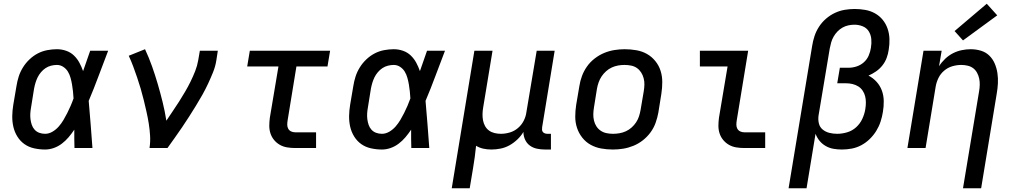

<svg xmlns="http://www.w3.org/2000/svg" viewBox="-20 -791 5440 1026"><path d="M221 8Q191 8 162 1.5Q133 -5 110.5 -21Q88 -37 73 -61Q58 -85 51.5 -113Q45 -141 45.5 -171Q46 -201 51 -231L68 -331Q72 -357 80 -382Q88 -407 102.5 -430.5Q117 -454 137.5 -473.5Q158 -493 182 -505.5Q206 -518 232.5 -523Q259 -528 284 -528Q310 -528 334 -519.5Q358 -511 375.5 -494Q393 -477 404.5 -455.5Q416 -434 424 -411Q434 -438 443 -465.5Q452 -493 462 -520H558Q532 -453 507 -385.5Q482 -318 454 -252Q460 -189 464.5 -126Q469 -63 474 0H378Q377 -24 377 -48.5Q377 -73 377 -98Q363 -77 346.5 -57.5Q330 -38 310 -23Q290 -8 267 0Q244 8 221 8ZM221 -76Q241 -76 260 -87Q279 -98 293.5 -114.5Q308 -131 319 -149.5Q330 -168 339.5 -187Q349 -206 357.5 -225.5Q366 -245 373 -265Q372 -284 370 -302.5Q368 -321 365 -339Q362 -357 357 -375Q352 -393 343 -408Q334 -423 318.5 -433.5Q303 -444 284 -444Q269 -444 253 -440Q237 -436 223.5 -427Q210 -418 199 -405Q188 -392 181 -377.5Q174 -363 169.5 -348Q165 -333 162 -317L146 -217Q143 -201 142 -185Q141 -169 143 -153.5Q145 -138 150 -123.5Q155 -109 165 -98Q175 -87 189.5 -81.5Q204 -76 221 -76Z M779 0Q784 -33 782 -66Q780 -99 775 -130.5Q770 -162 763 -193Q756 -224 748.5 -255Q741 -286 732 -316.5Q723 -347 713 -376.5Q703 -406 692 -435.5Q681 -465 668 -493L755 -528Q776 -483 792.5 -436.5Q809 -390 823 -342Q837 -294 849 -245.5Q861 -197 869 -146Q886 -172 903.5 -197.5Q921 -223 937.5 -249Q954 -275 969.5 -301.5Q985 -328 998.5 -355.5Q1012 -383 1023 -411Q1034 -439 1039 -468L1048 -520H1144L1136 -468Q1131 -436 1118.5 -405Q1106 -374 1092 -344Q1078 -314 1061.5 -284.5Q1045 -255 1027 -226Q1009 -197 991 -168.5Q973 -140 953.5 -111.5Q934 -83 914.5 -55.5Q895 -28 875 0Z M1557 0Q1535 0 1514 -3.5Q1493 -7 1475.5 -17Q1458 -27 1445 -42.5Q1432 -58 1425.5 -77.5Q1419 -97 1419 -118.5Q1419 -140 1422 -162L1468 -436H1301L1315 -520H1744L1730 -436H1564L1517 -148Q1515 -136 1515 -124.5Q1515 -113 1520 -103.5Q1525 -94 1535 -89Q1545 -84 1557 -84H1669V0Z M2021 8Q1991 8 1962 1.5Q1933 -5 1910.5 -21Q1888 -37 1873 -61Q1858 -85 1851.5 -113Q1845 -141 1845.5 -171Q1846 -201 1851 -231L1868 -331Q1872 -357 1880 -382Q1888 -407 1902.5 -430.5Q1917 -454 1937.5 -473.5Q1958 -493 1982 -505.5Q2006 -518 2032.5 -523Q2059 -528 2084 -528Q2110 -528 2134 -519.5Q2158 -511 2175.5 -494Q2193 -477 2204.5 -455.5Q2216 -434 2224 -411Q2234 -438 2243 -465.5Q2252 -493 2262 -520H2358Q2332 -453 2307 -385.5Q2282 -318 2254 -252Q2260 -189 2264.5 -126Q2269 -63 2274 0H2178Q2177 -24 2177 -48.5Q2177 -73 2177 -98Q2163 -77 2146.5 -57.5Q2130 -38 2110 -23Q2090 -8 2067 0Q2044 8 2021 8ZM2021 -76Q2041 -76 2060 -87Q2079 -98 2093.5 -114.5Q2108 -131 2119 -149.5Q2130 -168 2139.5 -187Q2149 -206 2157.5 -225.5Q2166 -245 2173 -265Q2172 -284 2170 -302.5Q2168 -321 2165 -339Q2162 -357 2157 -375Q2152 -393 2143 -408Q2134 -423 2118.5 -433.5Q2103 -444 2084 -444Q2069 -444 2053 -440Q2037 -436 2023.5 -427Q2010 -418 1999 -405Q1988 -392 1981 -377.5Q1974 -363 1969.5 -348Q1965 -333 1962 -317L1946 -217Q1943 -201 1942 -185Q1941 -169 1943 -153.5Q1945 -138 1950 -123.5Q1955 -109 1965 -98Q1975 -87 1989.5 -81.5Q2004 -76 2021 -76Z M2394 215 2515 -520H2612L2562 -217Q2559 -200 2558.5 -182.5Q2558 -165 2561 -148.5Q2564 -132 2572 -117.5Q2580 -103 2593 -93.5Q2606 -84 2622.5 -80Q2639 -76 2657 -76Q2680 -76 2704 -83Q2728 -90 2747.5 -106.5Q2767 -123 2778.5 -145.5Q2790 -168 2793 -192L2848 -520H2944L2877 -111Q2876 -104 2876.5 -97Q2877 -90 2881.5 -85Q2886 -80 2892.5 -78Q2899 -76 2906 -76H2924V8H2892Q2870 8 2849 3.5Q2828 -1 2811.5 -13Q2795 -25 2786 -44.5Q2777 -64 2777 -86Q2764 -64 2744.5 -45.5Q2725 -27 2702.5 -14.5Q2680 -2 2655 3Q2630 8 2606 8Q2584 8 2563 3.5Q2542 -1 2524 -12Q2521 18 2517 48Q2513 78 2508 107L2490 215Z M3255 8Q3223 8 3192.5 2.5Q3162 -3 3136 -17.5Q3110 -32 3091.5 -55.5Q3073 -79 3063.5 -107.5Q3054 -136 3054 -167.5Q3054 -199 3059 -231L3076 -331Q3080 -358 3090 -385Q3100 -412 3117 -436Q3134 -460 3158 -478.5Q3182 -497 3208.5 -508Q3235 -519 3263 -523.5Q3291 -528 3318 -528Q3350 -528 3381 -522.5Q3412 -517 3437.5 -502.5Q3463 -488 3482 -464.5Q3501 -441 3510 -412.5Q3519 -384 3519 -352.5Q3519 -321 3514 -289L3498 -189Q3493 -162 3483.5 -135Q3474 -108 3456.5 -84Q3439 -60 3415.5 -41.5Q3392 -23 3365 -12Q3338 -1 3310.5 3.5Q3283 8 3255 8ZM3256 -76Q3273 -76 3290.5 -79Q3308 -82 3324.5 -89.5Q3341 -97 3355 -109.5Q3369 -122 3379 -137Q3389 -152 3394.5 -169Q3400 -186 3403 -203L3420 -303Q3423 -321 3423.5 -338.5Q3424 -356 3419.5 -373Q3415 -390 3406 -404Q3397 -418 3383.5 -427.5Q3370 -437 3352.5 -440.5Q3335 -444 3317 -444Q3300 -444 3283 -441Q3266 -438 3249.5 -430.5Q3233 -423 3219 -410.5Q3205 -398 3195 -383Q3185 -368 3179 -351Q3173 -334 3170 -317L3154 -217Q3151 -199 3150.5 -181.5Q3150 -164 3154 -147Q3158 -130 3167 -116Q3176 -102 3190 -92.5Q3204 -83 3221 -79.5Q3238 -76 3256 -76Z M3957 0Q3935 0 3914 -3.5Q3893 -7 3875.5 -17Q3858 -27 3845 -42.5Q3832 -58 3825.5 -77.5Q3819 -97 3819 -118.5Q3819 -140 3822 -162L3868 -436H3720V-520H3978L3917 -148Q3915 -136 3915 -124.5Q3915 -113 3920 -103.5Q3925 -94 3935 -89Q3945 -84 3957 -84H4069V0Z M4194 215 4320 -546Q4324 -572 4332.5 -598Q4341 -624 4356.5 -648Q4372 -672 4394 -691Q4416 -710 4441.5 -722Q4467 -734 4494 -738.5Q4521 -743 4547 -743Q4576 -743 4604 -738Q4632 -733 4656 -719.5Q4680 -706 4697 -685Q4714 -664 4723 -638Q4732 -612 4733 -583Q4734 -554 4729 -525Q4726 -503 4718 -481.5Q4710 -460 4695.5 -441.5Q4681 -423 4661.5 -409.5Q4642 -396 4621 -387Q4646 -374 4664.5 -353.5Q4683 -333 4692.5 -307Q4702 -281 4702.5 -251.5Q4703 -222 4698 -193Q4694 -167 4685.5 -141Q4677 -115 4662.5 -91.5Q4648 -68 4627.5 -48Q4607 -28 4582.5 -15Q4558 -2 4531.5 3Q4505 8 4479 8Q4455 8 4433 4Q4411 0 4392 -11Q4373 -22 4359.5 -38.5Q4346 -55 4338 -76L4290 215ZM4454 -76Q4480 -76 4507 -84Q4534 -92 4555 -111Q4576 -130 4588 -156Q4600 -182 4604 -208Q4607 -226 4607 -243.5Q4607 -261 4603 -277Q4599 -293 4589.5 -307Q4580 -321 4566 -329.5Q4552 -338 4535.5 -342Q4519 -346 4501 -346H4454L4468 -429H4515Q4536 -429 4557.5 -436Q4579 -443 4596 -458Q4613 -473 4622 -494Q4631 -515 4634 -536Q4638 -559 4636 -582Q4634 -605 4622.5 -623.5Q4611 -642 4590 -650.5Q4569 -659 4546 -659Q4530 -659 4513.5 -655.5Q4497 -652 4482 -643.5Q4467 -635 4455 -622.5Q4443 -610 4434.5 -595Q4426 -580 4421.5 -564Q4417 -548 4414 -532L4354 -173Q4354 -173 4354 -173Q4354 -173 4354 -173Q4351 -151 4356 -131Q4361 -111 4376.5 -98.5Q4392 -86 4412 -81Q4432 -76 4454 -76Z M5126 215 5212 -303Q5215 -320 5215.5 -337.5Q5216 -355 5212.5 -371.5Q5209 -388 5201 -402.5Q5193 -417 5180.5 -426.5Q5168 -436 5151 -440Q5134 -444 5117 -444Q5093 -444 5069 -437Q5045 -430 5025.5 -413.5Q5006 -397 4995 -374.5Q4984 -352 4980 -328L4926 0H4829L4915 -520H5012L4998 -437Q5012 -459 5031 -477Q5050 -495 5072.5 -506.5Q5095 -518 5119.5 -523Q5144 -528 5167 -528Q5196 -528 5222 -520Q5248 -512 5266.5 -494Q5285 -476 5295.5 -451.5Q5306 -427 5310 -400Q5314 -373 5312.5 -345Q5311 -317 5306 -289L5223 215ZM5126 -575 5081 -625 5253 -771 5309 -709Z"/></svg>

Font: Iosevka SS04 Medium Extended
Style: Italic
Weight: 500
Width: 7
Italic angle: -9°
Monospace: yes
Designer: Belleve Invis
Foundry: Belleve Invis
Version: Version 19.0.0; ttfautohint (v1.8.4)